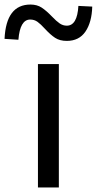

<svg xmlns="http://www.w3.org/2000/svg" viewBox="-75 -825 426 845"><path d="M92 -543H184V0H92ZM123 -698Q104 -719 90 -729Q76 -739 58 -739Q13 -739 6 -650L-55 -654Q-48 -805 59 -805Q88 -805 108.5 -791.5Q129 -778 154 -752Q173 -732 187.5 -722Q202 -712 219 -712Q265 -712 270 -799L331 -796Q329 -727 301 -686Q273 -645 219 -645Q188 -645 167.5 -658.5Q147 -672 123 -698Z"/></svg>

Font: Merged Yaku Han JP
Style: Regular
Weight: 400
Designer: Ryoko NISHIZUKA 西塚涼子 (kana, bopomofo & ideographs); Paul D. Hunt (Latin, Greek & Cyrillic); Sandoll Communications 산돌커뮤니
Foundry: Adobe
Version: Version 2.004